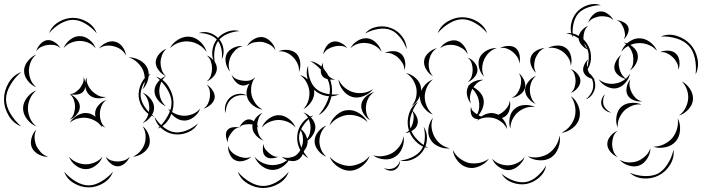

<svg xmlns="http://www.w3.org/2000/svg" viewBox="-119 -796 3499 957"><path d="M126 -631Q139 -666 173.5 -686.5Q208 -707 245 -707Q282 -707 316.5 -686Q351 -665 363 -630Q339 -659 307 -678Q275 -697 245 -697Q215 -697 182.5 -678.5Q150 -660 126 -631ZM198 -556Q207 -580 230 -598Q253 -616 278 -616Q304 -616 327 -597.5Q350 -579 358 -555Q342 -575 320.5 -583.5Q299 -592 278 -592Q258 -592 236 -583.5Q214 -575 198 -556ZM62 -540Q66 -559 81.5 -576Q97 -593 116 -596Q135 -598 154 -585.5Q173 -573 182 -556Q168 -569 151 -571.5Q134 -574 119 -572Q104 -570 88 -563Q72 -556 62 -540ZM374 -554Q387 -572 410.5 -583Q434 -594 455 -588Q477 -583 492 -562Q507 -541 509 -519Q499 -539 482.5 -550Q466 -561 449 -565Q432 -570 412 -568.5Q392 -567 374 -554ZM62 -361Q38 -370 19.5 -393.5Q1 -417 1 -443Q1 -468 19.5 -491.5Q38 -515 62 -524Q42 -508 33.5 -485.5Q25 -463 25 -443Q25 -422 33.5 -400Q42 -378 62 -361ZM522 -510Q549 -511 577 -496Q605 -481 616 -456Q627 -430 619 -399.5Q611 -369 591 -350Q604 -375 603 -400.5Q602 -426 594 -446Q585 -466 566.5 -484Q548 -502 522 -510ZM-13 -166Q-53 -181 -76 -220Q-99 -259 -99 -301Q-99 -344 -76 -383Q-53 -422 -13 -437Q-46 -409 -67.5 -372Q-89 -335 -89 -301Q-89 -267 -67.5 -230.5Q-46 -194 -13 -166ZM659 -414Q698 -401 721 -364.5Q744 -328 746 -287Q747 -246 726 -208Q705 -170 667 -155Q697 -182 717 -218Q737 -254 736 -287Q735 -319 713 -354Q691 -389 659 -414ZM297 -411Q304 -400 306 -385Q307 -399 313 -411Q311 -389 319.5 -371.5Q328 -354 341 -341Q353 -329 370.5 -320Q388 -311 410 -313Q390 -304 364.5 -306.5Q339 -309 324 -325Q310 -339 306 -364Q304 -350 297 -341Q287 -328 266 -325Q245 -322 229 -327Q246 -328 258 -337Q270 -346 279 -356Q287 -367 293.5 -380.5Q300 -394 297 -411ZM62 -166Q36 -176 16 -201.5Q-4 -227 -4 -256Q-4 -284 16 -310Q36 -336 62 -345Q40 -327 30 -302.5Q20 -278 20 -256Q20 -233 30 -208.5Q40 -184 62 -166ZM592 -334Q614 -326 631.5 -304Q649 -282 649 -259Q649 -235 631.5 -213Q614 -191 592 -183Q610 -198 617.5 -218.5Q625 -239 625 -259Q625 -278 617.5 -298.5Q610 -319 592 -334ZM229 -327Q248 -320 263.5 -302Q279 -284 279 -264Q279 -244 263.5 -225.5Q248 -207 229 -200Q244 -213 249.5 -230.5Q255 -248 255 -264Q255 -280 249.5 -297Q244 -314 229 -327ZM229 -184Q241 -206 267 -221Q293 -236 319 -232Q339 -229 357 -214Q355 -222 355 -230Q355 -252 372 -271.5Q389 -291 410 -297Q393 -284 386 -265.5Q379 -247 379 -230Q378 -212 384 -193Q390 -174 406 -160Q396 -164 387 -171Q389 -166 390 -160Q377 -182 356 -193.5Q335 -205 315 -208Q295 -211 271.5 -206Q248 -201 229 -184ZM592 -167Q612 -152 622 -124.5Q632 -97 625 -73Q617 -49 592.5 -32.5Q568 -16 543 -15Q566 -25 581 -43Q596 -61 602 -80Q608 -99 606.5 -122.5Q605 -146 592 -167ZM122 -15Q98 -13 74 -26Q50 -39 40 -60Q31 -81 38 -107.5Q45 -134 62 -150Q52 -129 53.5 -108Q55 -87 62 -70Q70 -53 84.5 -37Q99 -21 122 -15ZM392 -15Q383 10 359 28.5Q335 47 309 47Q282 47 258 28.5Q234 10 225 -15Q242 5 265 14Q288 23 309 23Q330 23 352.5 14Q375 5 392 -15ZM527 -15Q521 3 503.5 18Q486 33 468 33Q449 33 431.5 18Q414 3 408 -15Q420 -1 436.5 4Q453 9 468 9Q483 9 499 4Q515 -1 527 -15ZM444 60Q431 96 396 117Q361 138 323 138Q284 138 249 117Q214 96 201 60Q226 89 259 108.5Q292 128 323 128Q353 128 386 108.5Q419 89 444 60Z M871 -631Q897 -641 925 -632.5Q953 -624 971 -603Q990 -583 994.5 -553.5Q999 -524 986 -500Q990 -528 984 -554Q978 -580 964 -597Q950 -613 924.5 -622.5Q899 -632 871 -631ZM728 -556Q741 -582 769.5 -599Q798 -616 827 -613Q856 -610 880 -587Q904 -564 911 -536Q895 -560 871 -573.5Q847 -587 824 -589Q801 -592 775 -584Q749 -576 728 -556ZM708 -417Q688 -425 672.5 -445Q657 -465 657 -486Q658 -508 674.5 -527Q691 -546 711 -553Q695 -539 688.5 -521Q682 -503 681 -486Q681 -469 686.5 -450Q692 -431 708 -417ZM911 -520Q930 -513 946 -494.5Q962 -476 962 -455Q962 -434 946 -415.5Q930 -397 911 -390Q927 -403 932.5 -421Q938 -439 938 -455Q938 -471 932.5 -489Q927 -507 911 -520ZM651 -214Q618 -223 596.5 -252.5Q575 -282 572 -315Q570 -349 586 -382Q602 -415 633 -429Q609 -405 594.5 -374.5Q580 -344 582 -316Q585 -289 604 -261Q623 -233 651 -214ZM708 -267Q686 -275 668.5 -297Q651 -319 651 -342Q651 -366 668.5 -387.5Q686 -409 708 -417Q690 -402 682.5 -381.5Q675 -361 675 -342Q675 -323 682.5 -302.5Q690 -282 708 -267ZM911 -374Q928 -365 940.5 -346Q953 -327 951 -308Q948 -289 930.5 -274Q913 -259 895 -255Q911 -265 918 -280.5Q925 -296 927 -311Q929 -326 926.5 -343Q924 -360 911 -374ZM879 -255Q871 -231 848 -213Q825 -195 800 -195Q774 -195 751.5 -213Q729 -231 720 -255Q736 -236 758 -227.5Q780 -219 800 -219Q820 -219 841.5 -227.5Q863 -236 879 -255ZM867 -180Q851 -150 816.5 -136Q782 -122 748 -127Q714 -132 686 -156Q658 -180 651 -214Q669 -184 696 -162.5Q723 -141 750 -137Q777 -133 809 -145Q841 -157 867 -180Z M953 -479Q936 -506 939 -540Q942 -574 962 -600Q981 -625 1013 -637.5Q1045 -650 1075 -641Q1043 -639 1014 -626.5Q985 -614 970 -594Q954 -573 950 -541.5Q946 -510 953 -479ZM1112 -566Q1122 -586 1145 -600Q1168 -614 1191 -611Q1213 -607 1231.5 -587.5Q1250 -568 1254 -546Q1242 -565 1223.5 -574.5Q1205 -584 1187 -587Q1169 -589 1148.5 -585Q1128 -581 1112 -566ZM1028 -439Q1013 -455 1007 -481Q1001 -507 1011 -527Q1021 -547 1045 -558Q1069 -569 1091 -566Q1069 -561 1054.5 -546.5Q1040 -532 1032 -516Q1024 -500 1021.5 -479.5Q1019 -459 1028 -439ZM1269 -540Q1290 -550 1316.5 -547Q1343 -544 1359 -528Q1375 -511 1377.5 -484.5Q1380 -458 1371 -437Q1373 -460 1364 -479Q1355 -498 1342 -511Q1330 -524 1311 -533Q1292 -542 1269 -540ZM1428 -492Q1470 -483 1499 -447.5Q1528 -412 1534 -370Q1541 -327 1523.5 -285Q1506 -243 1469 -222Q1497 -254 1513.5 -294Q1530 -334 1524 -368Q1519 -402 1492 -435.5Q1465 -469 1428 -492ZM1006 -232Q998 -252 1005.5 -275Q1013 -298 1029 -311Q1046 -325 1069.5 -328Q1093 -331 1111 -320Q1108 -335 1112 -350.5Q1116 -366 1124 -380Q1106 -368 1089 -370Q1070 -372 1055 -389Q1040 -406 1035 -424Q1045 -408 1060.5 -401.5Q1076 -395 1091 -394Q1104 -392 1117.5 -393.5Q1131 -395 1143 -403Q1148 -407 1153 -410Q1150 -404 1145 -399Q1135 -380 1133 -359.5Q1131 -339 1135 -322Q1140 -302 1153.5 -282Q1167 -262 1190 -250Q1164 -253 1140.5 -272Q1117 -291 1112 -316L1111 -320Q1065 -328 1036 -304Q1006 -279 1006 -232ZM1376 -422Q1402 -415 1423.5 -392.5Q1445 -370 1447 -343Q1450 -316 1433.5 -290Q1417 -264 1393 -252Q1411 -271 1418 -295Q1425 -319 1423 -341Q1421 -362 1409.5 -384.5Q1398 -407 1376 -422ZM1330 -15 1328 -11Q1341 -13 1352 -19Q1369 -31 1378 -48Q1387 -65 1390 -82Q1393 -101 1389 -121.5Q1385 -142 1370 -160Q1403 -141 1412 -103Q1422 -117 1425.5 -132.5Q1429 -148 1429 -162Q1428 -181 1420 -201.5Q1412 -222 1393 -236Q1415 -229 1433.5 -208Q1452 -187 1453 -163Q1453 -144 1441.5 -125Q1430 -106 1414 -95Q1415 -86 1413 -78Q1410 -61 1397 -45Q1393 -30 1384.5 -17Q1376 -4 1363 2Q1345 11 1320 4Q1307 24 1285 37.5Q1263 51 1240 51Q1212 51 1186 31.5Q1160 12 1150 -15Q1168 7 1192.5 17Q1217 27 1240 27Q1258 27 1277 21Q1296 15 1312 2Q1296 -4 1285 -15Q1295 -10 1305.5 -9.5Q1316 -9 1326 -10Q1328 -12 1330 -15ZM1074 -160Q1079 -174 1093 -187.5Q1107 -201 1122 -201Q1133 -201 1146 -192Q1161 -222 1190 -234Q1176 -222 1170 -206Q1164 -190 1163 -174Q1167 -167 1170 -160Q1167 -164 1163 -167V-164Q1163 -146 1170 -127Q1177 -108 1195 -95Q1174 -102 1156.5 -121.5Q1139 -141 1139 -163Q1138 -169 1140 -176Q1135 -176 1130.5 -176.5Q1126 -177 1122 -177Q1110 -177 1097 -174.5Q1084 -172 1074 -160ZM1186 -160Q1195 -185 1219.5 -203.5Q1244 -222 1270 -222Q1296 -222 1320.5 -203.5Q1345 -185 1354 -160Q1337 -180 1314 -189Q1291 -198 1270 -198Q1249 -198 1226 -189Q1203 -180 1186 -160ZM1018 -86Q1010 -98 1007.5 -116.5Q1005 -135 1014 -147Q1023 -159 1041.5 -161.5Q1060 -164 1074 -160Q1059 -159 1049.5 -150.5Q1040 -142 1033 -132Q1026 -123 1020.5 -111.5Q1015 -100 1018 -86ZM1269 -15Q1255 -8 1236 -7Q1217 -6 1205 -16Q1193 -26 1191.5 -45.5Q1190 -65 1195 -79Q1195 -64 1203 -53Q1211 -42 1221 -34Q1230 -26 1242 -19.5Q1254 -13 1269 -15ZM1134 -15Q1120 -1 1096.5 5.5Q1073 12 1054 3Q1036 -5 1026 -27.5Q1016 -50 1018 -70Q1023 -50 1036.5 -37.5Q1050 -25 1065 -19Q1079 -12 1097.5 -9.5Q1116 -7 1134 -15ZM1320 60Q1307 98 1270 119.5Q1233 141 1193 141Q1153 141 1116.5 119.5Q1080 98 1066 60Q1092 91 1126.5 111Q1161 131 1193 131Q1225 131 1260 111Q1295 91 1320 60Z M1701 -629Q1724 -656 1761 -662.5Q1798 -669 1830 -656Q1863 -644 1885.5 -614Q1908 -584 1908 -550Q1897 -583 1875 -610Q1853 -637 1827 -647Q1801 -657 1766.5 -651.5Q1732 -646 1701 -629ZM1628 -556Q1639 -578 1663.5 -593Q1688 -608 1713 -605Q1737 -602 1757 -581.5Q1777 -561 1783 -537Q1769 -558 1749 -568.5Q1729 -579 1710 -581Q1690 -584 1668 -578.5Q1646 -573 1628 -556ZM1492 -524Q1494 -544 1507 -563.5Q1520 -583 1539 -588Q1558 -593 1579.5 -582.5Q1601 -572 1612 -556Q1596 -567 1578.5 -567.5Q1561 -568 1546 -564Q1530 -560 1515 -551Q1500 -542 1492 -524ZM1798 -531Q1816 -541 1840.5 -541Q1865 -541 1881 -527Q1896 -514 1900 -489.5Q1904 -465 1896 -446Q1897 -466 1887 -482Q1877 -498 1865 -509Q1853 -520 1835.5 -527.5Q1818 -535 1798 -531ZM1552 -401Q1536 -397 1516 -401Q1496 -405 1487 -418Q1478 -431 1480.5 -451Q1483 -471 1492 -484Q1488 -469 1493.5 -455.5Q1499 -442 1507 -432Q1514 -421 1525 -411.5Q1536 -402 1552 -401ZM1572 -326Q1542 -311 1507 -318Q1472 -325 1448 -347Q1424 -370 1414 -404Q1404 -438 1417 -469Q1415 -435 1425 -404Q1435 -373 1455 -355Q1474 -337 1506.5 -329.5Q1539 -322 1572 -326ZM1904 -432Q1930 -427 1952.5 -407Q1975 -387 1979 -361Q1984 -335 1970 -308Q1956 -281 1933 -268Q1950 -288 1955 -312Q1960 -336 1956 -357Q1952 -377 1939.5 -398Q1927 -419 1904 -432ZM1740 -352Q1724 -329 1693.5 -317Q1663 -305 1636 -313Q1609 -321 1589.5 -347Q1570 -373 1568 -401Q1579 -375 1600 -358.5Q1621 -342 1643 -336Q1664 -330 1690.5 -333Q1717 -336 1740 -352ZM1725 -197Q1706 -208 1692.5 -230.5Q1679 -253 1682 -275Q1685 -297 1704.5 -314.5Q1724 -332 1746 -337Q1727 -325 1717.5 -307Q1708 -289 1706 -272Q1703 -254 1707 -234Q1711 -214 1725 -197ZM1932 -248Q1947 -237 1957 -216.5Q1967 -196 1962 -178Q1958 -159 1938.5 -146.5Q1919 -134 1900 -132Q1918 -140 1926.5 -154.5Q1935 -169 1939 -184Q1943 -198 1943 -215.5Q1943 -233 1932 -248ZM1524 -170Q1532 -199 1557.5 -222Q1583 -245 1612 -247Q1642 -250 1671 -232Q1700 -214 1713 -187Q1692 -208 1665 -216.5Q1638 -225 1614 -223Q1591 -221 1566 -208Q1541 -195 1524 -170ZM1419 -7Q1389 -22 1374 -55Q1359 -88 1363 -122Q1366 -156 1388.5 -184.5Q1411 -213 1444 -221Q1416 -203 1396 -175.5Q1376 -148 1372 -121Q1369 -94 1382.5 -62.5Q1396 -31 1419 -7ZM1508 -15Q1485 -23 1467 -45.5Q1449 -68 1449 -92Q1449 -117 1467 -139.5Q1485 -162 1508 -170Q1489 -154 1481 -133Q1473 -112 1473 -92Q1473 -73 1481 -52Q1489 -31 1508 -15ZM1993 -164Q2011 -137 2009 -102.5Q2007 -68 1988 -42Q1970 -16 1938 -2Q1906 12 1875 4Q1907 1 1936 -13Q1965 -27 1980 -48Q1995 -69 1998 -101Q2001 -133 1993 -164ZM1892 -118Q1898 -91 1886.5 -60.5Q1875 -30 1851 -15Q1827 1 1795 -2Q1763 -5 1740 -22Q1767 -14 1793 -18.5Q1819 -23 1839 -35Q1858 -47 1873.5 -68.5Q1889 -90 1892 -118ZM1724 -20Q1714 10 1685.5 32Q1657 54 1626 55Q1594 55 1564.5 34.5Q1535 14 1524 -15Q1545 9 1572.5 20Q1600 31 1625 31Q1650 30 1677.5 17.5Q1705 5 1724 -20ZM1875 4Q1876 17 1868.5 31Q1861 45 1848 51Q1836 57 1820.5 54Q1805 51 1795 41Q1808 47 1821 46.5Q1834 46 1844 42Q1854 37 1863 27Q1872 17 1875 4Z M2063 -631Q2076 -667 2111.5 -688.5Q2147 -710 2186 -710Q2225 -710 2260.5 -688.5Q2296 -667 2309 -631Q2284 -661 2250.5 -680.5Q2217 -700 2186 -700Q2155 -700 2121.5 -680.5Q2088 -661 2063 -631ZM2702 -631Q2736 -635 2767 -616.5Q2798 -598 2813 -568Q2829 -538 2826.5 -501.5Q2824 -465 2801 -440Q2814 -472 2815.5 -505.5Q2817 -539 2804 -563Q2792 -587 2763.5 -605.5Q2735 -624 2702 -631ZM2075 -556Q2086 -575 2109.5 -586.5Q2133 -598 2155 -594Q2177 -589 2193 -568Q2209 -547 2212 -525Q2202 -545 2184.5 -555.5Q2167 -566 2150 -570Q2133 -574 2112.5 -571.5Q2092 -569 2075 -556ZM2612 -556Q2631 -568 2658 -569Q2685 -570 2703 -556Q2721 -542 2727 -516Q2733 -490 2726 -468Q2725 -491 2713.5 -508.5Q2702 -526 2688 -537Q2674 -548 2654 -554.5Q2634 -561 2612 -556ZM2373 -556Q2390 -566 2413.5 -567Q2437 -568 2452 -556Q2467 -543 2471 -520Q2475 -497 2469 -479Q2469 -498 2459 -512.5Q2449 -527 2437 -537Q2425 -547 2408.5 -553.5Q2392 -560 2373 -556ZM2294 -414Q2276 -431 2269 -458.5Q2262 -486 2272 -509Q2282 -531 2307.5 -544.5Q2333 -558 2357 -556Q2333 -549 2317.5 -533Q2302 -517 2294 -499Q2286 -481 2284.5 -458.5Q2283 -436 2294 -414ZM2039 -416Q2019 -427 2005.5 -449.5Q1992 -472 1995 -494Q1998 -516 2017.5 -533.5Q2037 -551 2059 -556Q2040 -544 2030.5 -526Q2021 -508 2019 -490Q2016 -473 2020 -453Q2024 -433 2039 -416ZM2553 -433Q2537 -446 2528.5 -469Q2520 -492 2527 -512Q2533 -531 2554.5 -543.5Q2576 -556 2596 -556Q2577 -549 2566 -534Q2555 -519 2549 -504Q2544 -488 2543.5 -469.5Q2543 -451 2553 -433ZM2212 -509Q2230 -503 2245.5 -485Q2261 -467 2261 -448Q2261 -429 2245.5 -411Q2230 -393 2212 -387Q2227 -399 2232 -415.5Q2237 -432 2237 -448Q2237 -463 2232 -480Q2227 -497 2212 -509ZM2726 -452Q2744 -446 2759 -428.5Q2774 -411 2774 -393Q2774 -374 2759 -356.5Q2744 -339 2726 -333Q2740 -345 2745 -361.5Q2750 -378 2750 -393Q2750 -408 2745 -424Q2740 -440 2726 -452ZM2801 -440Q2822 -433 2835 -413Q2848 -393 2848 -371Q2848 -349 2835 -328.5Q2822 -308 2801 -301Q2838 -332 2838 -371Q2838 -410 2801 -440ZM2467 -431Q2483 -419 2493 -397Q2503 -375 2497 -355Q2491 -336 2471 -323Q2451 -310 2431 -308Q2449 -316 2459.5 -331.5Q2470 -347 2474 -362Q2479 -378 2478.5 -396Q2478 -414 2467 -431ZM2551 -278Q2531 -286 2514.5 -306Q2498 -326 2498 -348Q2499 -370 2515.5 -390Q2532 -410 2553 -418Q2536 -404 2529 -385Q2522 -366 2522 -348Q2522 -330 2528.5 -311Q2535 -292 2551 -278ZM2039 -225Q2013 -234 1993.5 -259.5Q1974 -285 1974 -313Q1974 -340 1993.5 -365.5Q2013 -391 2039 -400Q2018 -383 2008 -359Q1998 -335 1998 -313Q1998 -291 2008 -267Q2018 -243 2039 -225ZM2257 -194Q2261 -199 2265 -203Q2251 -202 2243 -208Q2231 -216 2228 -233.5Q2225 -251 2229 -264Q2230 -250 2238.5 -242Q2247 -234 2256 -228L2259 -226Q2268 -243 2269.5 -262Q2271 -281 2267 -297Q2264 -311 2256 -326Q2248 -341 2236 -353Q2236 -353 2235 -352Q2227 -337 2224 -318Q2221 -299 2229 -280Q2215 -295 2209.5 -319.5Q2204 -344 2214 -363Q2215 -366 2217 -368L2212 -371Q2215 -370 2218 -370Q2230 -385 2251 -392.5Q2272 -400 2291 -398Q2274 -394 2261.5 -384Q2249 -374 2241 -361Q2259 -352 2273 -336Q2287 -320 2291 -302Q2295 -281 2287.5 -259.5Q2280 -238 2266 -222Q2273 -217 2280 -215Q2295 -226 2313.5 -230.5Q2332 -235 2349 -230Q2357 -228 2364 -224Q2374 -228 2384 -235Q2398 -245 2409 -260Q2420 -275 2422 -295Q2427 -275 2421 -251Q2415 -227 2398 -215Q2392 -211 2383 -208Q2407 -183 2409 -152Q2399 -174 2380.5 -188Q2362 -202 2343 -207Q2324 -212 2301 -210Q2278 -208 2257 -194ZM2726 -317Q2751 -300 2763.5 -268.5Q2776 -237 2769 -208Q2762 -179 2735.5 -158Q2709 -137 2679 -134Q2706 -147 2723 -169Q2740 -191 2746 -214Q2752 -237 2747.5 -265Q2743 -293 2726 -317ZM2015 -59Q1979 -64 1951.5 -93Q1924 -122 1916 -158Q1908 -194 1920.5 -231.5Q1933 -269 1964 -289Q1942 -259 1930.5 -224Q1919 -189 1926 -160Q1932 -131 1957 -104Q1982 -77 2015 -59ZM2425 -155Q2416 -179 2421.5 -208.5Q2427 -238 2447 -254Q2466 -271 2495.5 -272.5Q2525 -274 2548 -262Q2522 -266 2500 -258Q2478 -250 2462 -236Q2447 -223 2436 -202Q2425 -181 2425 -155ZM2124 -57Q2097 -53 2068 -65.5Q2039 -78 2026 -102Q2012 -126 2016.5 -157Q2021 -188 2039 -209Q2029 -183 2032.5 -158Q2036 -133 2047 -114Q2057 -94 2077 -78Q2097 -62 2124 -57ZM2670 -121Q2676 -92 2664.5 -60Q2653 -28 2628 -11Q2603 5 2569 3Q2535 1 2511 -17Q2540 -8 2567.5 -13Q2595 -18 2615 -31Q2635 -44 2650.5 -67.5Q2666 -91 2670 -121ZM2318 -5Q2302 19 2271 32.5Q2240 46 2212 39Q2183 32 2162 6Q2141 -20 2138 -49Q2151 -22 2173 -6Q2195 10 2217 16Q2240 21 2267 16.5Q2294 12 2318 -5ZM2496 -13Q2488 11 2465.5 30.5Q2443 50 2418 52Q2392 53 2367.5 36Q2343 19 2334 -5Q2351 14 2373.5 21.5Q2396 29 2416 28Q2437 27 2458.5 17Q2480 7 2496 -13ZM2603 29Q2597 64 2568.5 89Q2540 114 2505 121Q2470 127 2434.5 114Q2399 101 2381 70Q2408 93 2441.5 104.5Q2475 116 2503 111Q2531 106 2558 83Q2585 60 2603 29Z M2738 -608Q2721 -637 2727 -672.5Q2733 -708 2754 -733Q2776 -759 2810.5 -770.5Q2845 -782 2876 -770Q2842 -770 2810.5 -758.5Q2779 -747 2762 -727Q2745 -706 2738.5 -673.5Q2732 -641 2738 -608ZM2813 -683Q2818 -702 2834.5 -719.5Q2851 -737 2871 -739Q2891 -741 2910.5 -727Q2930 -713 2939 -695Q2925 -709 2907 -712.5Q2889 -716 2873 -715Q2858 -713 2841 -706Q2824 -699 2813 -683ZM2954 -695Q2970 -695 2988 -686Q3006 -677 3012 -662Q3018 -647 3010 -628.5Q3002 -610 2990 -600Q2998 -614 2996 -628Q2994 -642 2990 -654Q2985 -666 2977.5 -678Q2970 -690 2954 -695ZM2813 -548Q2795 -554 2780 -571.5Q2765 -589 2765 -608Q2765 -626 2780 -643.5Q2795 -661 2813 -667Q2799 -655 2794 -639Q2789 -623 2789 -608Q2789 -593 2794 -576.5Q2799 -560 2813 -548ZM3175 -614Q3212 -630 3253 -617.5Q3294 -605 3322 -575Q3349 -545 3357.5 -503Q3366 -461 3348 -425Q3353 -465 3344.5 -505Q3336 -545 3314 -568Q3292 -592 3253.5 -604Q3215 -616 3175 -614ZM2978 -538Q2985 -559 3002 -576Q2997 -580 2990 -584Q2998 -583 3006 -580Q3019 -591 3034.5 -598Q3050 -605 3066 -605Q3094 -606 3120 -587Q3146 -568 3156 -542Q3138 -563 3113.5 -572.5Q3089 -582 3066 -581Q3044 -581 3023 -572Q3036 -564 3046 -552Q3056 -540 3059 -526Q3064 -504 3052 -480.5Q3040 -457 3021 -445Q3035 -463 3037 -483Q3039 -503 3036 -521Q3033 -533 3027.5 -545Q3022 -557 3012 -567Q2992 -556 2978 -538ZM3171 -536Q3189 -545 3213 -543.5Q3237 -542 3251 -528Q3265 -514 3267.5 -490Q3270 -466 3262 -448Q3263 -468 3254.5 -484Q3246 -500 3234 -511Q3223 -522 3207 -530Q3191 -538 3171 -536ZM3021 -429Q3017 -404 2997.5 -382.5Q2978 -361 2953 -356Q2929 -352 2903.5 -365.5Q2878 -379 2865 -401Q2884 -385 2907 -380.5Q2930 -376 2949 -380Q2962 -382 2974.5 -387.5Q2987 -393 2999 -403Q2981 -407 2964.5 -420Q2948 -433 2944 -450Q2940 -469 2951 -490.5Q2962 -512 2978 -523Q2966 -507 2965 -489Q2964 -471 2968 -456Q2971 -442 2978.5 -428Q2986 -414 3001 -404Q3013 -415 3021 -429ZM2849 -401Q2832 -401 2814 -410.5Q2796 -420 2790 -436Q2784 -451 2792 -470.5Q2800 -490 2813 -500Q2805 -486 2806.5 -471Q2808 -456 2812 -444Q2817 -431 2825 -419Q2833 -407 2849 -401ZM3081 -291Q3062 -288 3040 -296.5Q3018 -305 3009 -322Q3000 -340 3005 -363Q3010 -386 3023 -400Q3016 -382 3019.5 -364.5Q3023 -347 3030 -334Q3037 -320 3049.5 -307.5Q3062 -295 3081 -291ZM3279 -390Q3303 -379 3320 -353Q3337 -327 3335 -300Q3333 -273 3312 -250.5Q3291 -228 3265 -220Q3287 -236 3298 -258.5Q3309 -281 3311 -302Q3313 -324 3305.5 -347.5Q3298 -371 3279 -390ZM2927 -235Q2912 -236 2898.5 -246Q2885 -256 2880 -270Q2875 -284 2880 -300.5Q2885 -317 2897 -326Q2889 -313 2887.5 -299Q2886 -285 2889 -273Q2893 -262 2903 -251.5Q2913 -241 2927 -235ZM2960 -160Q2949 -184 2953.5 -214Q2958 -244 2976 -262Q2995 -280 3025 -283Q3055 -286 3079 -275Q3053 -278 3030.5 -268.5Q3008 -259 2993 -245Q2978 -230 2968 -208Q2958 -186 2960 -160ZM3259 -206Q3273 -180 3270.5 -146.5Q3268 -113 3249 -91Q3230 -69 3197 -62Q3164 -55 3137 -65Q3166 -65 3190.5 -77Q3215 -89 3231 -107Q3246 -124 3254.5 -150.5Q3263 -177 3259 -206ZM2960 -13Q2940 -20 2924 -39Q2908 -58 2908 -78Q2908 -99 2924 -118Q2940 -137 2959 -144Q2943 -131 2937.5 -113Q2932 -95 2932 -78Q2932 -62 2938 -44Q2944 -26 2960 -13ZM3123 -57Q3123 -31 3107 -5.5Q3091 20 3067 29Q3043 38 3014.5 29Q2986 20 2969 0Q2991 13 3015 13.5Q3039 14 3059 7Q3078 -1 3096 -16.5Q3114 -32 3123 -57ZM3238 -50Q3243 -11 3221.5 24.5Q3200 60 3165 78Q3131 96 3089.5 93.5Q3048 91 3020 65Q3055 80 3094 81.5Q3133 83 3161 69Q3188 54 3209 21Q3230 -12 3238 -50Z"/></svg>

Font: Rubik Puddles
Style: Regular
Weight: 400
Designer: Hubert and Fischer, NaN
Foundry: Hubert and Fischer, NaN
Version: Version 2.200